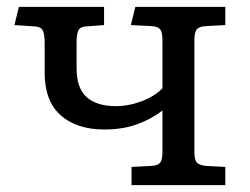

<svg xmlns="http://www.w3.org/2000/svg" viewBox="-20 -539 729 559"><path d="M363 0V-53L421 -56Q439 -57 446 -65Q453 -73 453 -98V-217Q420 -192 378.5 -177Q337 -162 284 -162Q203 -162 156.5 -203.5Q110 -245 110 -328V-414Q110 -440 104.5 -450.5Q99 -461 82 -462L22 -466L35 -519H283V-466L230 -462Q214 -461 208.5 -451Q203 -441 203 -417V-340Q203 -282 232.5 -256Q262 -230 317 -230Q355 -230 393 -244.5Q431 -259 453 -282V-421Q453 -446 446 -454Q439 -462 421 -463L361 -466L374 -519H636V-466L580 -463Q559 -462 552.5 -453Q546 -444 546 -422V-97Q546 -75 552.5 -66.5Q559 -58 580 -56L636 -53V0Z"/></svg>

Font: Literata 7pt
Style: Regular
Weight: 400
Designer: Latin by Veronika Burian and Jose Scaglione. Greek by Irene Vlachou. Cyrillic by Vera Evstafieva.
Foundry: TypeTogether
Version: Version 3.002